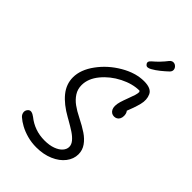

<svg xmlns="http://www.w3.org/2000/svg" viewBox="-278 -1057 1175 1175"><g transform="rotate(45 310.0 -469.0)"><path d="M81 -56.5Q69 -67 66.2 -82.2Q63.5 -97.5 73 -110Q83.5 -123.5 97.8 -120.8Q112 -118 127.5 -106Q159 -80.5 197 -67Q235 -53.5 279 -53.5Q321 -53.5 351.5 -64.8Q382 -76 398 -94.2Q414 -112.5 414 -133Q414 -153.5 398 -172.5Q382 -191.5 356.8 -208.2Q331.5 -225 290 -248.5L280 -254Q206.5 -295 167.5 -343.2Q128.5 -391.5 128.5 -450Q128.5 -516 178.5 -584.2Q228.5 -652.5 304.8 -697Q381 -741.5 453.5 -741.5Q516 -741.5 532 -707Q548 -672.5 536.8 -628.5Q525.5 -584.5 500.5 -523.5Q499.5 -520.5 498.8 -519.2Q498 -518 497 -515L488 -546.5Q501.5 -546.5 509.2 -534.5Q517 -522.5 517 -504Q517 -489 511.2 -478.5Q505.5 -468 496.2 -463Q487 -458 476 -458Q464 -458 454.5 -464Q445 -470 439.5 -481.2Q434 -492.5 434 -508Q434 -525.5 440.2 -546.5Q446.5 -567.5 458.5 -599Q469 -626 474.2 -643.2Q479.5 -660.5 479.5 -673.5L474.5 -680.5Q415 -680.5 350.2 -647.8Q285.5 -615 242.5 -562.5Q199.5 -510 199.5 -454Q199.5 -418.5 217.5 -390.8Q235.5 -363 263.8 -342.5Q292 -322 330.5 -303Q379.5 -278.5 412.5 -256.2Q445.5 -234 465.8 -205.2Q486 -176.5 486 -141Q486 -100.5 459 -65.2Q432 -30 383.2 -9Q334.5 12 273 12Q231.5 12 194.2 1.8Q157 -8.5 128.5 -24Q100 -39.5 81 -56.5ZM431.5 -824Q455 -837 478.2 -855.8Q501.5 -874.5 521.5 -893.5Q533.5 -905 532.5 -918.2Q531.5 -931.5 521 -941Q515 -947 506.5 -949.2Q498 -951.5 489.2 -948.5Q480.5 -945.5 473 -935.5Q459.5 -917.5 439.5 -896.5Q419.5 -875.5 399.5 -859Q388 -849 386.5 -840.5Q385 -832 392 -824Q398.5 -815.5 408.5 -816Q418.5 -816.5 431.5 -824Z"/></g></svg>

Font: Monaspace Radon Var
Style: Regular
Weight: 400
Designer: Riley Cran and the Lettermatic Team
Version: Version 1.000 (Monaspace Radon Var)